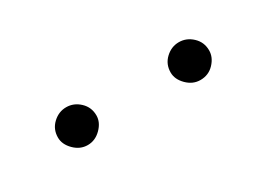

<svg xmlns="http://www.w3.org/2000/svg" viewBox="-22 -762 325 242"><g transform="rotate(-30 140.0 -640.5)"><path d="M93 -640Q93 -630 84.5 -621.5Q76 -613 65 -613Q54 -613 45.5 -621.5Q37 -630 37 -640Q37 -652 45.5 -660Q54 -668 65 -668Q76 -668 84.5 -660Q93 -652 93 -640ZM257 -640Q257 -630 249 -621.5Q241 -613 229 -613Q218 -613 209.5 -621.5Q201 -630 201 -640Q201 -652 209.5 -660Q218 -668 229 -668Q240 -668 248.5 -660Q257 -652 257 -640Z"/></g></svg>

Font: Aleo Thin
Style: Regular
Weight: 250
Designer: Alessio Laiso
Foundry: Alessio Laiso
Version: Version 2.001;gftools[0.9.29]